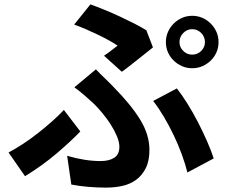

<svg xmlns="http://www.w3.org/2000/svg" viewBox="-20 -807 1040 875"><path d="M798 -615Q798 -592 815 -575Q832 -558 856 -558Q880 -558 897 -575Q914 -592 914 -615Q914 -639 897 -656.5Q880 -674 856 -674Q832 -674 815 -656.5Q798 -639 798 -615ZM736 -615Q736 -640 745.5 -661.5Q755 -683 771.5 -699.5Q788 -716 809.5 -725.5Q831 -735 856 -735Q881 -735 902.5 -725.5Q924 -716 940.5 -699.5Q957 -683 966.5 -661.5Q976 -640 976 -615Q976 -590 966.5 -568.5Q957 -547 940.5 -531Q924 -515 902.5 -505.5Q881 -496 856 -496Q831 -496 809.5 -505.5Q788 -515 771.5 -531Q755 -547 745.5 -568.5Q736 -590 736 -615ZM454 -553Q472 -565 488.5 -578Q505 -591 516 -599Q500 -610 477.5 -622.5Q455 -635 429 -647.5Q403 -660 374.5 -672.5Q346 -685 318 -695L392 -787Q423 -776 457 -762Q491 -748 524.5 -732.5Q558 -717 589.5 -701Q621 -685 647 -669L677 -591Q667 -583 649 -568.5Q631 -554 610.5 -538Q590 -522 570 -506Q550 -490 535 -480ZM286 -97Q367 -73 439 -73Q477 -73 500.5 -88Q524 -103 524 -138Q524 -160 512.5 -187Q501 -214 484 -240.5Q467 -267 447 -291Q427 -315 411 -331Q392 -349 368 -370Q344 -391 319 -409L417 -491Q439 -468 458.5 -449.5Q478 -431 497 -411Q577 -330 619 -261.5Q661 -193 661 -124Q661 -74 644.5 -41Q628 -8 601 12Q574 32 538.5 40Q503 48 464 48Q423 48 381.5 44.5Q340 41 305 34ZM834 -21Q825 -58 809 -102Q793 -146 772 -190Q751 -234 727 -274.5Q703 -315 678 -347L786 -404Q809 -375 834 -335Q859 -295 882 -250.5Q905 -206 924 -162.5Q943 -119 954 -85ZM346 -208Q304 -164 239 -108.5Q174 -53 94 -4L19 -112Q51 -129 86 -152Q121 -175 154.5 -201.5Q188 -228 218.5 -255Q249 -282 271 -306Z"/></svg>

Font: SpoqaHanSansJP-Bold
Style: Regular
Weight: 700
Designer: [Source Han Sans]
Ryoko NISHIZUKA  (kana & ideographs); Paul D. Hunt (Latin, Greek & Cyrillic); Wenlong ZHANG  (bopomofo
Foundry: Spoqa (http://bi.spoqa.com)
Version: Version 1.002.20150607